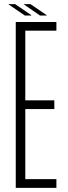

<svg xmlns="http://www.w3.org/2000/svg" viewBox="-20 -906 328 926"><path d="M56 0V-800H252V-758H102V-422H242V-380H102V-42H252V0ZM100 -831 21 -885V-886H53L131 -833V-831ZM95 -885V-886H127L205 -833V-831H173Z"/></svg>

Font: Big Shoulders Display Light
Style: Regular
Weight: 300
Designer: Patric King
Foundry: XO Type Co
Version: Version 1.000; ttfautohint (v1.8.2)